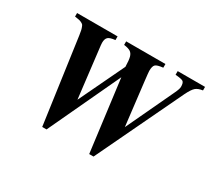

<svg xmlns="http://www.w3.org/2000/svg" viewBox="-133 -885 1229 1125"><g transform="rotate(30 481.5 -322.0)"><path d="M962.9 -662.1V-638.2Q931.6 -633.8 915.8 -620.1Q899.9 -606.4 879.9 -565.9L601.1 18.1H571.8L509.8 -465.8L283.2 18.1H253.9L173.8 -555.2Q170.4 -576.2 168.7 -585.2Q167 -594.2 162.8 -605.2Q158.7 -616.2 155.3 -619.6Q151.9 -623 142.8 -627.7Q133.8 -632.3 124.5 -633.8Q115.2 -635.3 97.2 -638.2V-662.1H371.1V-637.2Q335.9 -633.8 323.5 -622.6Q311 -611.3 311 -585L312 -568.8L353 -223.1L500 -530.8Q499 -575.2 493.4 -595.5Q487.8 -615.7 473.9 -625Q460 -634.3 429.2 -638.2V-662.1H694.8V-637.2Q655.8 -633.3 644.3 -622.8Q632.8 -612.3 632.8 -580.1Q632.8 -571.3 639.2 -516.1L673.8 -223.1L826.2 -546.9Q840.8 -577.6 840.8 -591.8Q840.8 -619.1 830.3 -626.7Q819.8 -634.3 777.8 -637.2V-662.1Z"/></g></svg>

Font: Accordance
Style: Bold-Italic
Weight: 700
Italic angle: -11°
Version: Version 1.2 (build January 31, 2020) Miklal Software Solutio